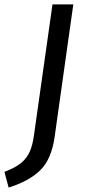

<svg xmlns="http://www.w3.org/2000/svg" viewBox="-65 -709 385 867"><path d="M182 -93Q168 9 117.5 59Q67 109 -26 138L-45 67Q3 49 29.5 27.5Q56 6 69.5 -24.5Q83 -55 89 -103L172 -689H266Z"/></svg>

Font: Fira Sans
Style: Italic
Weight: 400
Italic angle: -8°
Designer: bBox Type GmbH & Carrois Corporate GbR & Edenspiekermann AG
Foundry: bBox Type GmbH & Carrois Corporate GbR & Edenspiekermann AG
Version: Version 4.301